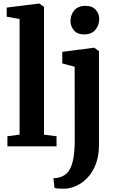

<svg xmlns="http://www.w3.org/2000/svg" viewBox="-20 -840 676 1102"><path d="M92.5 -67.5V-731L18.5 -744V-796.5L203 -819.5H206L232.5 -800.5V-67L304.5 -58V0H22.5V-58ZM353.5 243Q343 243 330.2 242.8Q317.5 242.5 307.2 241.5Q297 240.5 293 239L286.5 183Q293.5 183 308 181Q322.5 179 338.5 171.5Q364.5 160.5 380 132.8Q395.5 105 402.2 62.5Q409 20 409 -36L408.5 -457L337.5 -476V-542.5L518.5 -566H521L548 -546.5V-8.5Q548 53.5 530.5 100.2Q513 147 483.8 178.2Q454.5 209.5 420.2 225.5Q386 241.5 353.5 243ZM462 -642.5Q424 -642.5 404.2 -666Q384.5 -689.5 384.5 -719Q384.5 -754.5 406.2 -780.5Q428 -806.5 470.5 -806.5H471.5Q509.5 -806.5 529.5 -783.8Q549.5 -761 549.5 -731.5Q549.5 -696 527.8 -669.2Q506 -642.5 463 -642.5Z"/></svg>

Font: Merriweather 24pt
Style: Bold
Weight: 700
Designer: Eben Sorkin
Foundry: Eben Sorkin
Version: Version 2.100